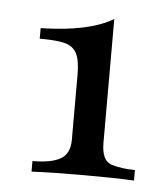

<svg xmlns="http://www.w3.org/2000/svg" viewBox="-35 -786 333 381"><g transform="rotate(5 131.5 -595.0)"><path d="M178.2 -506.8Q178.2 -470.2 199 -464.1Q219.7 -458 245.1 -458V-437Q207 -439 145 -439Q83 -439 41 -437V-458Q78.1 -458 96.7 -468.5Q115.2 -479 115.2 -506.8V-636.2Q115.2 -665 108.2 -678.7Q101.1 -692.4 84.7 -696.8Q68.4 -701.2 34.2 -701.2V-722.2Q129.9 -724.1 178.2 -752.9Z"/></g></svg>

Font: PlayfairDisplay-Regular
Style: Regular
Weight: 400
Designer: Claus Eggers Sørensen
Foundry: Claus Eggers Sørensen
Version: Version 1.002;PS 001.002;hotconv 1.0.70;makeotf.lib2.5.58329